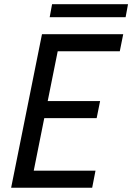

<svg xmlns="http://www.w3.org/2000/svg" viewBox="-20 -880 620 900"><path d="M176.8 -719.7H557.6L541.5 -639.6H250.5L203.6 -406.2H449.2L433.1 -326.2H187.5L138.2 -80.1H427.7L412.1 0H32.2ZM224.1 -860.4H580.1L568.8 -799.3H212.9Z"/></svg>

Font: Reddit Sans Chocolate
Style: Italic
Weight: 400
Italic angle: -11.25°
Designer: Stephen Hutchings
Version: Version 1.013